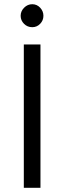

<svg xmlns="http://www.w3.org/2000/svg" viewBox="-20 -891 304 911"><path d="M93 -680V0H172V-680ZM186 -816Q186 -838 170.5 -854.5Q155 -871 133 -871Q111 -871 94.5 -854.5Q78 -838 78 -816Q78 -794 94 -778Q110 -762 133 -762Q155 -762 170.5 -778Q186 -794 186 -816Z"/></svg>

Font: Catamaran
Style: Regular
Weight: 400
Designer: Pria Ravichandran
Version: Version 1.000;PS 001.000;hotconv 1.0.70;makeotf.lib2.5.58329